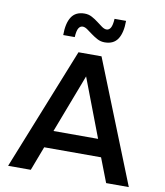

<svg xmlns="http://www.w3.org/2000/svg" viewBox="-94 -957 891 1034"><g transform="rotate(10 351.5 -439.5)"><path d="M557 0 506 -132H195L145 0H21L288 -668H414L681 0ZM351 -547 229 -227H473ZM417 -745Q395 -745 376.5 -755Q358 -765 342.5 -776.5Q327 -788 313 -798Q299 -808 287 -808Q273 -808 264.5 -794Q256 -780 254 -745H191Q191 -810 213.5 -844.5Q236 -879 285 -879Q307 -879 325.5 -869Q344 -859 359.5 -847Q375 -835 389 -825Q403 -815 415 -815Q429 -815 437.5 -829.5Q446 -844 448 -879H511Q511 -814 488.5 -779.5Q466 -745 417 -745Z"/></g></svg>

Font: Gantari SemiBold
Style: Regular
Weight: 600
Designer: Anugrah Pasau
Foundry: Lafontype
Version: Version 1.000; ttfautohint (v1.8.4)